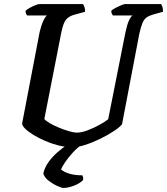

<svg xmlns="http://www.w3.org/2000/svg" viewBox="-20 -724 821 944"><path d="M336 0Q304 0 269.5 -8.5Q235 -17 202.5 -31Q170 -45 144 -61Q118 -77 103 -92Q88 -107 89 -118L175 -567Q183 -600 193 -621.5Q203 -643 211 -648H113Q111 -651 108 -657Q105 -663 106 -671Q113 -678 126.5 -685.5Q140 -693 154 -698.5Q168 -704 174 -704H388Q391 -700 395 -690Q399 -680 398 -666L350 -653Q319 -645 305 -628Q291 -611 282 -567L198 -139Q205 -130 224.5 -118.5Q244 -107 269.5 -96.5Q295 -86 319 -79Q343 -72 358 -72Q381 -72 411.5 -83.5Q442 -95 470.5 -111Q499 -127 512 -138L597 -566Q605 -604 614.5 -624Q624 -644 632 -648H535Q533 -650 530 -656.5Q527 -663 527 -671Q534 -678 548.5 -685.5Q563 -693 576.5 -698.5Q590 -704 595 -704H772Q775 -700 778.5 -690Q782 -680 781 -666L734 -653Q713 -647 700.5 -638Q688 -629 680.5 -611Q673 -593 665 -558L580 -113Q569 -99 540.5 -80Q512 -61 474.5 -42.5Q437 -24 400 -12Q363 0 336 0ZM292 200Q283 200 261 190Q239 180 218.5 164Q198 148 193 129Q199 101 217.5 74.5Q236 48 261.5 25.5Q287 3 314 -14L387 -16Q361 1 339 25Q317 49 301.5 71.5Q286 94 280 109Q295 122 321.5 130Q348 138 385 138Q387 142 388.5 147.5Q390 153 388 162Q372 178 343.5 189Q315 200 292 200Z"/></svg>

Font: Texturina Medium 12pt SemiBold
Style: Italic
Weight: 600
Italic angle: -11°
Version: Version 1.002